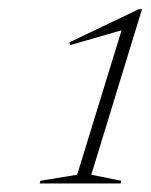

<svg xmlns="http://www.w3.org/2000/svg" viewBox="-20 -740 336 428"><path d="M152 -350.5 251 -672.5 136.5 -639.5 134.5 -645.5 289.5 -719.5H296.5L183.5 -350.5L250.5 -337L249 -331H68.5L70 -337Z"/></svg>

Font: Newsreader Display ExtraLight
Style: Italic
Weight: 275
Italic angle: -17°
Designer: Hugues Gentile
Foundry: Production Type
Version: Version 1.001